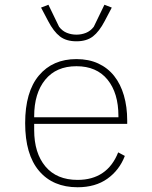

<svg xmlns="http://www.w3.org/2000/svg" viewBox="-20 -777 640 809"><path d="M307 12Q203 12 144.5 -57Q86 -126 86 -258Q86 -390 144 -459Q202 -528 302 -528Q354 -528 394 -509.5Q434 -491 461 -457Q488 -423 502 -375Q516 -327 516 -269V-255H124V-229Q124 -132 171.5 -75.5Q219 -19 307 -19Q369 -19 412 -48Q455 -77 478 -135L506 -120Q483 -60 432.5 -24Q382 12 307 12ZM302 -498Q217 -498 170.5 -441Q124 -384 124 -287V-283H479V-288Q479 -385 433 -441.5Q387 -498 302 -498ZM302 -603Q259 -603 232.5 -623.5Q206 -644 183 -688L153 -745L184 -757L229 -664Q243 -646 262 -638.5Q281 -631 302 -631Q323 -631 342 -638.5Q361 -646 375 -664L420 -757L451 -745L421 -688Q398 -644 371.5 -623.5Q345 -603 302 -603Z"/></svg>

Font: IBM Plex Mono ExtLt
Style: Regular
Weight: 200
Monospace: yes
Designer: Mike Abbink, Paul van der Laan, Pieter van Rosmalen
Foundry: Bold Monday
Version: Version 2.3